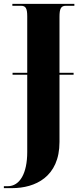

<svg xmlns="http://www.w3.org/2000/svg" viewBox="-41 -734 418 994"><path d="M-21 240H21C141 240 267 182 267 1V-347H340V-357H267V-647C267 -690 275 -704 300 -704H344V-714H23V-704H68C92 -704 100 -691 100 -649V-357H24V-347H100V53C100 163 62 230 -1 230H-21Z"/></svg>

Font: Noto Serif Display ExtraCondensed Black
Style: Regular
Weight: 900
Width: 2
Designer: Monotype Design Team
Foundry: Monotype Imaging Inc.
Version: Version 2.009